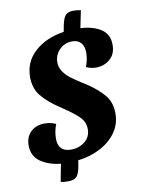

<svg xmlns="http://www.w3.org/2000/svg" viewBox="-95 -829 754 1012"><g transform="rotate(-10 281.5 -323.5)"><path d="M383 -460Q390 -476 394 -496.5Q398 -517 398 -534Q398 -568 382 -587Q366 -606 335 -606Q295 -606 267 -578Q239 -550 239 -511Q239 -483 254 -461Q269 -439 290.5 -422.5Q312 -406 351 -381L369 -370Q428 -331 461 -291.5Q494 -252 494 -193Q494 -136 462.5 -91.5Q431 -47 377.5 -19Q324 9 258 17L253 48Q246 88 232 102.5Q218 117 187 117Q160 117 147 113L165 19Q100 12 57 -18Q14 -48 14 -105Q14 -151 42.5 -178Q71 -205 117 -205Q148 -205 177 -192Q162 -156 162 -114Q162 -80 179.5 -62.5Q197 -45 231 -45Q274 -45 305 -70Q336 -95 336 -136Q336 -174 309.5 -201Q283 -228 229 -264L210 -277Q150 -317 117 -357.5Q84 -398 84 -459Q84 -540 143.5 -594Q203 -648 300 -663L306 -695Q314 -735 327 -749.5Q340 -764 369 -764Q385 -764 409 -760L390 -667Q458 -663 500 -635.5Q542 -608 542 -551Q542 -502 510.5 -475Q479 -448 436 -448Q409 -448 383 -460Z"/></g></svg>

Font: Sansita
Style: Bold Italic
Weight: 700
Italic angle: -11°
Designer: Pablo Cosgaya
Foundry: Omnibus-Type
Version: Version 1.006